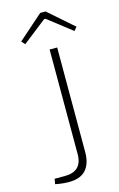

<svg xmlns="http://www.w3.org/2000/svg" viewBox="-134 -944 626 1006"><g transform="rotate(-15 179.0 -440.5)"><path d="M232 -690V-123Q232 -59 201 -25.5Q170 8 107 7Q97 7 84 6Q71 5 58 3Q45 1 36 -1L41 -29H97Q191 -29 191 -123V-690ZM222 -888 358 -769 342 -750 212 -851H204L75 -750L58 -769L193 -888Z"/></g></svg>

Font: Exo 2 ExtraLight
Style: Regular
Weight: 250
Designer: Natanael Gama
Foundry: Natanael Gama
Version: Version 2.010